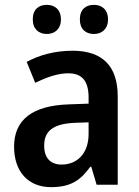

<svg xmlns="http://www.w3.org/2000/svg" viewBox="-20 -761 574 791"><path d="M115 -681C115 -641 140 -621 173 -621C205 -621 231 -641 231 -681C231 -722 205 -741 173 -741C140 -741 115 -723 115 -681ZM309 -681C309 -641 333 -621 367 -621C399 -621 425 -641 425 -681C425 -722 399 -741 367 -741C334 -741 309 -723 309 -681ZM279 -552C206 -552 141 -534 90 -506L125 -420C171 -442 217 -459 261 -459C315 -459 345 -431 345 -359V-334L263 -331C114 -326 38 -268 38 -157C38 -53 97 10 190 10C270 10 311 -17 352 -74H356L378 0H465V-364C465 -489 402 -552 279 -552ZM288 -255 345 -257V-209C345 -128 297 -83 234 -83C190 -83 162 -108 162 -161C162 -219 196 -251 288 -255Z"/></svg>

Font: Noto Sans Myanmar UI SemiCondensed SemiBold
Style: Regular
Weight: 600
Width: 4
Designer: Monotype Design Team
Foundry: Monotype Imaging Inc.
Version: Version 2.103